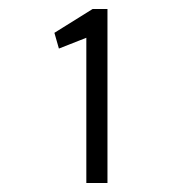

<svg xmlns="http://www.w3.org/2000/svg" viewBox="-20 -653 415 427"><path d="M172 -246H219V-633H186L101 -580L111 -545L172 -569Z"/></svg>

Font: Inconsolata Condensed Thin
Style: Regular
Weight: 100
Width: 3
Monospace: yes
Designer: Raph Levien, Cyreal, Brenton Simpson
Foundry: Raph Levien, Cyreal, Google
Version: Version 3.100